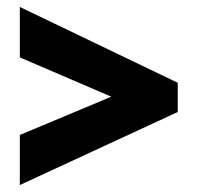

<svg xmlns="http://www.w3.org/2000/svg" viewBox="-20 -637 566 552"><path d="M37 -249 300 -359 37 -472V-617L491 -399V-315L37 -105Z"/></svg>

Font: Noto Sans Thai Cond Blk
Style: Regular
Weight: 900
Width: 3
Designer: Monotype Design Team
Foundry: Monotype Imaging Inc.
Version: Version 2.002; ttfautohint (v1.8.4.7-5d5b)